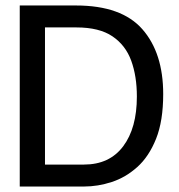

<svg xmlns="http://www.w3.org/2000/svg" viewBox="-20 -680 651 700"><path d="M52 0V-660H257Q423 -660 499 -573.5Q575 -487 575 -337Q575 -239 549 -174Q523 -109 480.5 -71Q438 -33 387.5 -16.5Q337 0 287 0ZM259 -580H144V-80H286Q379 -80 429 -146.5Q479 -213 479 -328Q479 -402 458.5 -458.5Q438 -515 390 -547.5Q342 -580 259 -580Z"/></svg>

Font: Bricolage Grotesque 48pt
Style: Regular
Weight: 400
Designer: Mathieu Triay
Foundry: Atelier Triay
Version: Version 1.000; ttfautohint (v1.8.4.7-5d5b);gftools[0.9.32]